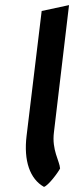

<svg xmlns="http://www.w3.org/2000/svg" viewBox="-20 -741 300 751"><path d="M152 -10C169 -15 207 -66 215 -82C213 -112 182 -154 191 -224L250 -721L143 -698L84 -210C72 -112 97 -41 152 -10Z"/></svg>

Font: Bluebird
Style: LiObl
Weight: 300
Designer: Jasper
Foundry: Cannot Into Space Fonts
Version: Version 0.98